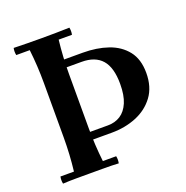

<svg xmlns="http://www.w3.org/2000/svg" viewBox="-126 -818 905 936"><g transform="rotate(-20 326.0 -350.0)"><path d="M352 -565Q425 -565 483 -545Q541 -525 575.5 -481.5Q610 -438 610 -367Q610 -294 574.5 -246Q539 -198 480.5 -174Q422 -150 352 -150H207V-190H347Q384 -190 412 -208Q440 -226 456 -263.5Q472 -301 472 -360Q472 -445 437 -485Q402 -525 332 -525H222V-565ZM44 2Q40 -17 44 -35H114Q119 -78 121.5 -121.5Q124 -165 124 -210V-490Q124 -535 121.5 -578.5Q119 -622 114 -665H44Q40 -684 44 -702Q79 -701 117 -700.5Q155 -700 189 -700Q224 -700 261.5 -700.5Q299 -701 333 -702Q337 -684 333 -665H264Q259 -622 256.5 -578.5Q254 -535 254 -490V-210Q254 -165 256.5 -121.5Q259 -78 264 -35H333Q337 -17 333 2Q299 0 261.5 0Q224 0 189 0Q155 0 117 0Q79 0 44 2Z"/></g></svg>

Font: Poltawski Nowy SemiBold
Style: Regular
Weight: 600
Version: Version 1.001;gftools[0.9.25]